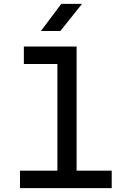

<svg xmlns="http://www.w3.org/2000/svg" viewBox="-20 -970 640 990"><path d="M83 0V-90H276V-640H103V-730H375V-90H556V0ZM191 -810 296 -950H403L291 -810Z"/></svg>

Font: Tiny Medium
Style: Regular
Weight: 500
Monospace: yes
Designer: Philipp Nurullin, Konstantin Bulenkov
Foundry: JetBrains
Version: Version 2.251; ttfautohint (v1.8.4.7-5d5b)